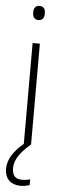

<svg xmlns="http://www.w3.org/2000/svg" viewBox="-62 -847 330 1001"><g transform="rotate(5 102.5 -346.5)"><path d="M103 -818C81 -818 73 -802 73 -781C73 -760 82 -744 103 -744C125 -744 134 -759 134 -781C134 -802 127 -818 103 -818ZM39 36C39 -11 73 -52 120 -93H122V-622H84V-94C32 -51 3 -5 3 42C3 96 36 125 86 125C105 125 122 121 133 117V87C124 90 107 93 90 93C56 93 39 74 39 36Z"/></g></svg>

Font: Noto Sans Kannada UI SemiCondensed ExtraLight
Style: Regular
Weight: 200
Width: 4
Designer: Jelle Bosma - Monotype Design Team
Foundry: Monotype Imaging Inc.
Version: Version 2.005